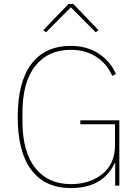

<svg xmlns="http://www.w3.org/2000/svg" viewBox="-20 -943 706 975"><path d="M328 -923H352L480 -790L466 -779L340 -906L214 -779L200 -790ZM565 0V-114H562Q502 12 340 12Q209 12 139.5 -79.5Q70 -171 70 -349Q70 -527 139.5 -618.5Q209 -710 340 -710Q420 -710 480 -671.5Q540 -633 569 -567L550 -558Q523 -620 468 -655Q413 -690 340 -690Q224 -690 159 -608Q94 -526 94 -370V-328Q94 -172 159 -90Q224 -8 340 -8Q436 -8 500 -59.5Q564 -111 564 -206V-312H388V-332H586V0Z"/></svg>

Font: IBM Plex Sans Thin
Style: Regular
Weight: 100
Designer: Mike Abbink, Paul van der Laan, Pieter van Rosmalen
Foundry: Bold Monday
Version: Version 3.0